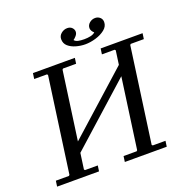

<svg xmlns="http://www.w3.org/2000/svg" viewBox="-147 -984 1086 1119"><g transform="rotate(-20 396.0 -424.0)"><path d="M184 -113 192 -179 616 -559 608 -493ZM286 -635 281 -630 199 -40 204 -35H283L278 0H18L23 -35H104L109 -40L191 -630L186 -635H107L112 -670H372L367 -635ZM706 -635 701 -630 619 -40 624 -35H703L698 0H438L443 -35H524L529 -40L611 -630L606 -635H527L532 -670H792L787 -635ZM457 -723Q429 -723 400.5 -731Q372 -739 353 -755.5Q334 -772 334 -799Q334 -820 351 -834Q368 -848 389 -848Q407 -848 418 -837Q429 -826 429 -812Q429 -799 418.5 -787Q408 -775 400 -770Q408 -760 423.5 -756.5Q439 -753 461 -753Q482 -753 500.5 -757Q519 -761 529 -771Q522 -776 516.5 -785Q511 -794 511 -803Q511 -822 526.5 -835Q542 -848 562 -848Q579 -848 591.5 -837Q604 -826 604 -808Q604 -781 580 -762Q556 -743 522 -733Q488 -723 457 -723Z"/></g></svg>

Font: Brygada 1918
Style: Italic
Weight: 400
Italic angle: -8°
Designer: Mateusz Machalski | Borys Kosmynka | Przemek Hoffer
Foundry: NIEPODLEGLA 2018
Version: Version 3.006